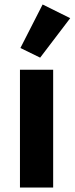

<svg xmlns="http://www.w3.org/2000/svg" viewBox="-20 -836 333 856"><path d="M293 -755 170 -816 71 -622 159 -579ZM217 0V-525H69V0Z"/></svg>

Font: LVC Sans
Style: Bold
Weight: 700
Designer: Mike Abbink, Paul van der Laan, Pieter van Rosmalen
Foundry: Bold Monday
Version: Version 3.0